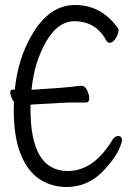

<svg xmlns="http://www.w3.org/2000/svg" viewBox="-20 -732 540 768"><path d="M247 16Q186 16 138 -15.5Q90 -47 62.5 -116Q35 -185 35 -293Q35 -308 36 -324Q31 -329 28 -338Q21 -353 21 -363Q21 -374 33 -374L39 -373Q52 -497 106 -590Q176 -712 280 -712Q386 -712 452 -619Q454 -615 454 -610Q454 -597 443 -579Q432 -561 419 -561Q410 -561 405 -570Q364 -647 277 -647Q183 -647 126 -477Q112 -428 106 -373Q108 -373 110 -373Q248 -382 269 -385Q297 -389 305 -389Q320 -389 328.5 -371Q337 -353 337 -339Q337 -322 324 -322H260Q246 -322 110 -314Q106 -314 102 -313Q102 -304 102 -295Q102 -48 251 -48Q355 -48 430 -173Q440 -188 453 -188Q468 -188 468 -169Q468 -164 460 -144Q443 -100 390 -45Q329 16 247 16Z"/></svg>

Font: LXGW WenKai Mono Lite
Style: Regular
Weight: 400
Monospace: yes
Designer: LXGW / Fontworks Inc.
Foundry: LXGW / Fontworks Inc.
Version: Version 1.520; June 14, 2025